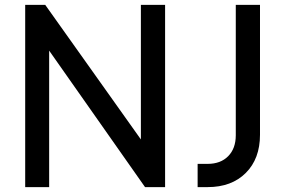

<svg xmlns="http://www.w3.org/2000/svg" viewBox="-20 -765 1164 785"><path d="M83 -745H165L556 -195V-745H655V0H573L181 -558V0H83ZM788 -95H829Q882 -95 913 -126.5Q944 -158 944 -212V-745H1043V-214Q1043 -116 985 -58Q927 0 829 0H788Z"/></svg>

Font: Evergrow Sans 
Style: Medium
Weight: 500
Foundry: 10Web
Version: Version 1.000